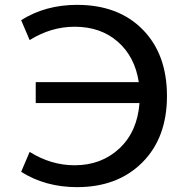

<svg xmlns="http://www.w3.org/2000/svg" viewBox="-20 -760 744 790"><path d="M127 -336V-422H551Q535 -527 464.5 -588.5Q394 -650 287 -650Q190 -650 102 -595L67 -677Q167 -740 297 -740Q467 -740 567 -638.5Q667 -537 667 -365Q667 -193 565.5 -91.5Q464 10 297 10Q167 10 67 -53L102 -135Q190 -80 287 -80Q397 -80 471 -149Q545 -218 554 -336Z"/></svg>

Font: M PLUS 1p Medium
Style: Regular
Weight: 500
Version: Version 1.062